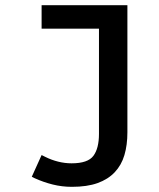

<svg xmlns="http://www.w3.org/2000/svg" viewBox="-20 -514 617 743"><path d="M141 86 155 93Q179 105 205 111.5Q231 118 257 118Q320 118 341.5 89Q363 60 363 4V-403H141V-494H473V-2Q473 47 461.5 86Q450 125 424 152.5Q398 180 357.5 194.5Q317 209 258 209Q220 209 184 200Q148 191 115 176L103 170Z"/></svg>

Font: Codetta
Style: Bold
Weight: 700
Designer: Ulrich Proeller
Foundry: PROSA GmbH
Version: Version 2.00;September 29, 2018;FontCreator 11.5.0.2427 64-b